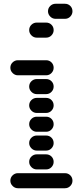

<svg xmlns="http://www.w3.org/2000/svg" viewBox="-20 -1010 440 1020"><path d="M35 -50Q35 -34 47 -22Q59 -10 75 -10H325Q342 -10 353.5 -22Q365 -34 365 -50Q365 -67 353.5 -78.5Q342 -90 325 -90H75Q59 -90 47 -78.5Q35 -67 35 -50ZM135 -150Q135 -134 147 -122Q159 -110 175 -110H225Q242 -110 253.5 -122Q265 -134 265 -150Q265 -167 253.5 -178.5Q242 -190 225 -190H175Q159 -190 147 -178.5Q135 -167 135 -150ZM135 -250Q135 -234 147 -222Q159 -210 175 -210H225Q242 -210 253.5 -222Q265 -234 265 -250Q265 -267 253.5 -278.5Q242 -290 225 -290H175Q159 -290 147 -278.5Q135 -267 135 -250ZM135 -350Q135 -334 147 -322Q159 -310 175 -310H225Q242 -310 253.5 -322Q265 -334 265 -350Q265 -367 253.5 -378.5Q242 -390 225 -390H175Q159 -390 147 -378.5Q135 -367 135 -350ZM135 -450Q135 -434 147 -422Q159 -410 175 -410H225Q242 -410 253.5 -422Q265 -434 265 -450Q265 -467 253.5 -478.5Q242 -490 225 -490H175Q159 -490 147 -478.5Q135 -467 135 -450ZM135 -550Q135 -534 147 -522Q159 -510 175 -510H225Q242 -510 253.5 -522Q265 -534 265 -550Q265 -567 253.5 -578.5Q242 -590 225 -590H175Q159 -590 147 -578.5Q135 -567 135 -550ZM35 -650Q35 -634 47 -622Q59 -610 75 -610H225Q242 -610 253.5 -622Q265 -634 265 -650Q265 -667 253.5 -678.5Q242 -690 225 -690H75Q59 -690 47 -678.5Q35 -667 35 -650ZM135 -850Q135 -834 147 -822Q159 -810 175 -810H225Q242 -810 253.5 -822Q265 -834 265 -850Q265 -867 253.5 -878.5Q242 -890 225 -890H175Q159 -890 147 -878.5Q135 -867 135 -850ZM235 -950Q235 -934 247 -922Q259 -910 275 -910H325Q342 -910 353.5 -922Q365 -934 365 -950Q365 -967 353.5 -978.5Q342 -990 325 -990H275Q259 -990 247 -978.5Q235 -967 235 -950Z"/></svg>

Font: Matrix Sans Raster
Style: Regular
Weight: 400
Designer: Brad Neil
Version: Version 1.100